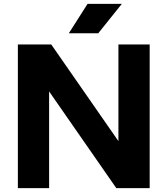

<svg xmlns="http://www.w3.org/2000/svg" viewBox="-20 -969 863 989"><path d="M590 -740H751V0H579L233 -498V0H72V-740H244L590 -242ZM334.5 -797.5 431 -949H607.5L486 -797.5Z"/></svg>

Font: Encode Sans Semi Expanded
Style: Bold
Weight: 700
Width: 6
Designer: Multiple Designers
Foundry: Impallari Type
Version: Version 2.000